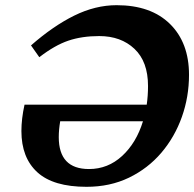

<svg xmlns="http://www.w3.org/2000/svg" viewBox="-20 -705 748 740"><path d="M74.5 -301.5H545.5Q550.5 -336.5 550.5 -373.5Q550.5 -467.5 498.2 -516.8Q446 -566 362.5 -566Q295.5 -566 243.2 -548.2Q191 -530.5 131.5 -484.5L99.5 -530Q184.5 -604.5 266 -644.8Q347.5 -685 429.5 -685Q561.5 -685 635 -612.8Q708.5 -540.5 708.5 -416.5Q708.5 -332 681 -254.5Q653.5 -177 601.8 -116.2Q550 -55.5 477 -20.2Q404 15 313.5 15Q185.5 15 124 -41Q62.5 -97 62.5 -200Q62.5 -247 74.5 -301.5ZM206.5 -176.5Q206.5 -53.5 323 -53.5Q396 -53.5 450.8 -104Q505.5 -154.5 531 -237.5H212Q206.5 -205 206.5 -176.5Z"/></svg>

Font: Newsreader Text ExtraBold
Style: Italic
Weight: 800
Italic angle: -17°
Designer: Hugues Gentile
Foundry: Production Type
Version: Version 1.001